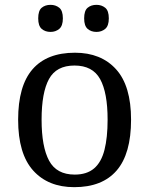

<svg xmlns="http://www.w3.org/2000/svg" viewBox="-20 -764 617 794"><path d="M287 10Q179 10 117 -59Q55 -128 55 -269Q55 -409 114.5 -477.5Q174 -546 290 -546Q398 -546 460 -477.5Q522 -409 522 -269Q522 -128 462.5 -59Q403 10 287 10ZM289 -42Q339 -42 369 -67.5Q399 -93 412 -144Q425 -195 425 -269Q425 -381 394 -437Q363 -493 288 -493Q213 -493 182.5 -437Q152 -381 152 -269Q152 -157 183 -99.5Q214 -42 289 -42ZM379 -632Q357 -632 342.5 -644.5Q328 -657 328 -688Q328 -720 342.5 -732Q357 -744 379 -744Q400 -744 415 -732Q430 -720 430 -688Q430 -657 415 -644.5Q400 -632 379 -632ZM189 -632Q167 -632 152.5 -644.5Q138 -657 138 -688Q138 -720 152.5 -732Q167 -744 189 -744Q210 -744 225 -732Q240 -720 240 -688Q240 -657 225 -644.5Q210 -632 189 -632Z"/></svg>

Font: Noto Serif Sinhala
Style: Regular
Weight: 400
Designer: Jelle Bosma - Monotype Design Team
Foundry: Monotype Imaging Inc.
Version: Version 2.006